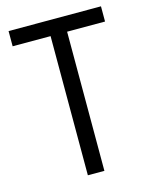

<svg xmlns="http://www.w3.org/2000/svg" viewBox="-107 -770 662 841"><g transform="rotate(-15 223.5 -350.0)"><path d="M433 -631H261V0H186V-631H14V-700H433Z"/></g></svg>

Font: PT Sans Narrow
Style: Regular
Weight: 400
Width: 3
Designer: A.Korolkova, O.Umpeleva, V.Yefimov
Foundry: ParaType Ltd
Version: Version 2.003W OFL